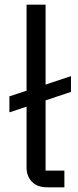

<svg xmlns="http://www.w3.org/2000/svg" viewBox="-20 -797 331 817"><path d="M180 0Q139 0 116 -23.5Q93 -47 93 -84V-343L20 -319V-387L93 -411V-777H174V-437L282 -473V-406L174 -370V-71H254V0Z"/></svg>

Font: IBM Plex Sans JP
Style: Regular
Weight: 400
Designer: Mike Abbink; Paul van der Laan; Pieter van Rosmalen; Wujin Sim; Yejin Wi; Jinhee Kim; Boomi Park; Yona Kim; Kichan Ma
Foundry: Sandoll Inc.
Version: Version 1.001